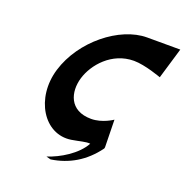

<svg xmlns="http://www.w3.org/2000/svg" viewBox="-171 -990 1259 1314"><g transform="rotate(20 459.0 -333.0)"><path d="M505.9 -183.5C345.3 -183.5 313.1 -312.5 345.4 -421C377.5 -528.5 486.4 -657.5 647.1 -657.5C728.7 -657.5 850.6 -612 850.6 -612L917.9 -838C917.9 -838 828.4 -838.4 676.3 -838.4C477.4 -838.4 241.6 -650.7 171.5 -419C102 -189.7 236.8 27 427.4 -2.6C483.5 -11.3 527.2 -26 559 -21.9C511.2 66.7 396.2 134.5 307.3 163L340.6 172C468 152.7 576 91.2 659.7 -23C659.4 -25.9 659 -28.6 658.7 -31.3C661.3 -27.5 662.9 -22 662.7 -23.5L658.5 -233.3C658.5 -233.3 587.5 -183.5 505.9 -183.5ZM662.7 -23.5C662.7 -23.2 662.7 -23.1 662.7 -23Z"/></g></svg>

Font: Hussar
Style: BdOblThree
Weight: 700
Foundry: Cannot Into Space Fonts
Version: Version 2.00